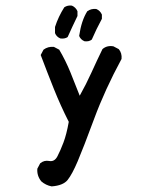

<svg xmlns="http://www.w3.org/2000/svg" viewBox="-20 -533 540 684"><path d="M164 131Q143 127 127 113Q111 93 113 68L123 49Q137 37 155.5 40.5Q174 44 184.5 24Q195 4 206 -25Q217 -54 225 -99Q196 -156 172 -216Q148 -276 125 -337L135 -356Q151 -368 172 -366L191 -356Q214 -317 231 -275Q248 -233 264 -192Q287 -233 306 -275Q325 -317 345 -358Q361 -372 384 -368L403 -358Q415 -344 413 -323Q354 -214 315.5 -110Q277 -6 257 41Q237 88 221 108Q205 128 164 131ZM281 -386Q267 -392 262 -405Q270 -460 291 -493Q305 -503 323 -501Q337 -495 343 -481V-466Q323 -429 307 -392Q297 -384 281 -386ZM195 -396Q181 -402 176 -415V-437Q188 -474 209 -507Q221 -515 236 -513Q250 -507 256 -493V-476Q238 -439 221 -401Q211 -394 195 -396Z"/></svg>

Font: NaniFont Regular
Style: Regular
Weight: 400
Designer: Nanigashitei
Version: Version 1.036